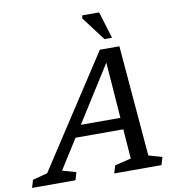

<svg xmlns="http://www.w3.org/2000/svg" viewBox="-160 -1010 1020 1098"><g transform="rotate(-10 350.0 -461.0)"><path d="M204 -239.5 226 -307H562.5L540.5 -239.5ZM624 -67.5 702 -45 688.5 0H414L428 -45L522 -67.5L478 -656H495L123 -67.5L202.5 -45L189 0H-63L-49.5 -45L36.5 -67.5L456 -711H569.5ZM536.5 -766.5H492.5L388 -905L391 -922H489Z"/></g></svg>

Font: Newsreader 8pt
Style: Italic
Weight: 400
Italic angle: -17°
Version: Version 1.003